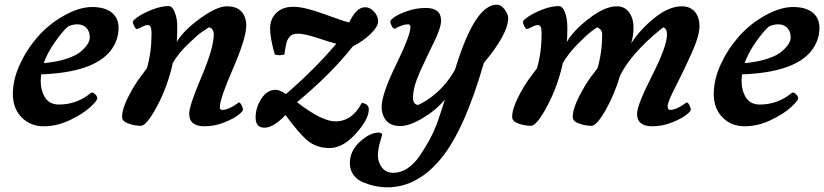

<svg xmlns="http://www.w3.org/2000/svg" viewBox="-20 -530 3524 821"><path d="M270 -416Q246 -395 213.5 -348Q181 -301 167 -260Q223 -265 265 -279Q307 -293 326 -310Q364 -343 364 -369.5Q364 -396 349 -411Q334 -426 311.5 -426Q289 -426 270 -416ZM156 -212Q154 -190 154 -186Q154 -142 173 -112.5Q192 -83 232 -83Q309 -83 369 -133Q370 -134 375 -134Q380 -134 388 -126Q396 -118 396 -109Q396 -100 366 -72Q336 -44 280 -17Q224 10 167 10Q110 10 72.5 -28Q35 -66 35 -128Q35 -190 65 -255Q95 -320 142.5 -374Q190 -428 255 -464Q320 -500 374 -500Q428 -500 457.5 -476.5Q487 -453 487 -411Q487 -357 452 -312Q378 -220 156 -212Z M719 -261Q697 -161 652 -76.5Q607 8 582 8Q557 8 529.5 -1.5Q502 -11 502 -30Q502 -64 528.5 -116Q555 -168 582 -203L608 -238Q628 -306 628 -387Q628 -423 613 -423Q602 -423 586 -414.5Q570 -406 565 -406Q560 -406 554 -418Q548 -430 548 -436.5Q548 -443 570.5 -458.5Q593 -474 631 -489Q669 -504 702 -504Q717 -504 727.5 -477Q738 -450 738 -418.5Q738 -387 736 -351Q764 -399 835.5 -451Q907 -503 950 -503Q993 -503 1013 -480Q1033 -457 1033 -421Q1033 -367 976.5 -237Q920 -107 920 -72Q920 -60 930 -60Q955 -60 990 -84L1001 -92Q1007 -92 1013 -80Q1019 -68 1019 -61Q1019 -54 998.5 -38Q978 -22 937.5 -6Q897 10 854 10Q789 10 789 -44Q789 -78 841.5 -201.5Q894 -325 894 -382Q894 -395 889 -403Q884 -411 873 -413Q862 -406 843.5 -393.5Q825 -381 784 -341.5Q743 -302 719 -261Z M1201 -38Q1149 16 1111 16Q1073 16 1073 -27Q1073 -70 1097.5 -108Q1122 -146 1159 -146Q1175 -146 1203 -128Q1326 -234 1418 -343Q1403 -346 1342.5 -366Q1282 -386 1255.5 -386Q1229 -386 1218.5 -373Q1208 -360 1204.5 -345.5Q1201 -331 1196 -297Q1185 -294 1174.5 -294Q1164 -294 1155 -297Q1135 -367 1135 -408Q1135 -449 1161.5 -475Q1188 -501 1234.5 -501Q1281 -501 1364 -470.5Q1447 -440 1473 -434Q1489 -467 1505.5 -483Q1522 -499 1542 -499Q1562 -499 1579.5 -480Q1597 -461 1597 -438.5Q1597 -416 1563.5 -384Q1530 -352 1489 -332Q1394 -212 1250 -93Q1356 -11 1414 -11Q1486 -11 1527 -90Q1557 -86 1557 -62Q1557 -20 1501.5 41.5Q1446 103 1389.5 103Q1333 103 1295 71Q1257 39 1201 -38Z M1725 -426Q1702 -426 1668 -407Q1661 -407 1655 -419Q1649 -431 1649 -438Q1649 -445 1668 -458Q1687 -471 1724 -483.5Q1761 -496 1801 -496Q1866 -496 1866 -442Q1866 -411 1836 -350.5Q1806 -290 1776 -223.5Q1746 -157 1746 -112Q1746 -99 1751 -91Q1756 -83 1767 -81Q1771 -83 1778 -86Q1785 -89 1805.5 -102Q1826 -115 1844 -131Q1893 -173 1926 -233Q2010 -510 2104 -510Q2122 -510 2137.5 -490Q2153 -470 2153 -453Q2153 -385 2049 -261Q1966 27 1865 149Q1764 271 1636 271Q1585 271 1534 250Q1508 240 1492 218.5Q1476 197 1476 168Q1476 115 1519 76Q1562 37 1598 37Q1614 37 1614 47Q1614 48 1605 78Q1596 108 1596 135.5Q1596 163 1613 186Q1630 209 1662 209Q1694 209 1723 189.5Q1752 170 1775 136Q1798 102 1816.5 68Q1835 34 1850 -6Q1869 -60 1882 -104Q1846 -60 1788.5 -25.5Q1731 9 1691.5 9Q1652 9 1632 -14Q1612 -37 1612 -73Q1612 -127 1673.5 -253Q1735 -379 1735 -414Q1735 -426 1725 -426Z M2632 -208Q2606 -122 2568.5 -57Q2531 8 2509 8Q2484 8 2456.5 -1.5Q2429 -11 2429 -30Q2429 -64 2455.5 -116Q2482 -168 2508 -203L2535 -238Q2555 -307 2555 -384Q2555 -394 2549.5 -401.5Q2544 -409 2533 -413Q2523 -406 2506 -393.5Q2489 -381 2450 -341.5Q2411 -302 2387 -261Q2365 -161 2320 -76.5Q2275 8 2250 8Q2225 8 2197.5 -1.5Q2170 -11 2170 -30Q2170 -64 2196.5 -116Q2223 -168 2250 -203L2276 -238Q2296 -306 2296 -387Q2296 -423 2281 -423Q2270 -423 2254 -414.5Q2238 -406 2233 -406Q2228 -406 2222 -418Q2216 -430 2216 -436.5Q2216 -443 2238.5 -458.5Q2261 -474 2299 -489Q2337 -504 2370 -504Q2385 -504 2395.5 -478Q2406 -452 2406 -410.5Q2406 -369 2404 -351Q2432 -400 2499.5 -451.5Q2567 -503 2617 -503Q2652 -503 2670.5 -476.5Q2689 -450 2689 -414Q2689 -378 2679 -345Q2719 -406 2780 -454.5Q2841 -503 2895 -503Q2931 -503 2951 -480Q2971 -457 2971 -417Q2971 -377 2937 -301.5Q2903 -226 2869 -160Q2835 -94 2835 -77Q2835 -60 2845 -60Q2870 -60 2904 -84L2916 -92Q2922 -92 2928 -80Q2934 -68 2934 -61Q2934 -54 2913.5 -38Q2893 -22 2852.5 -6Q2812 10 2769 10Q2704 10 2704 -44Q2704 -80 2768 -206Q2832 -332 2832 -382Q2832 -395 2828 -403Q2824 -411 2816 -413Q2811 -409 2802.5 -402.5Q2794 -396 2769.5 -374.5Q2745 -353 2723 -330Q2664 -270 2632 -208Z M3267 -416Q3243 -395 3210.5 -348Q3178 -301 3164 -260Q3220 -265 3262 -279Q3304 -293 3323 -310Q3361 -343 3361 -369.5Q3361 -396 3346 -411Q3331 -426 3308.5 -426Q3286 -426 3267 -416ZM3153 -212Q3151 -190 3151 -186Q3151 -142 3170 -112.5Q3189 -83 3229 -83Q3306 -83 3366 -133Q3367 -134 3372 -134Q3377 -134 3385 -126Q3393 -118 3393 -109Q3393 -100 3363 -72Q3333 -44 3277 -17Q3221 10 3164 10Q3107 10 3069.5 -28Q3032 -66 3032 -128Q3032 -190 3062 -255Q3092 -320 3139.5 -374Q3187 -428 3252 -464Q3317 -500 3371 -500Q3425 -500 3454.5 -476.5Q3484 -453 3484 -411Q3484 -357 3449 -312Q3375 -220 3153 -212Z"/></svg>

Font: Clara
Style: Regular
Weight: 400
Designer: Proyecto DEMO
Foundry: Proyecto DEMO
Version: Version 1.002